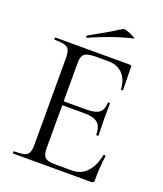

<svg xmlns="http://www.w3.org/2000/svg" viewBox="-144 -878 824 972"><g transform="rotate(20 268.5 -392.0)"><path d="M43 -12Q81 -12 98.5 -17Q116 -22 122.5 -36.5Q129 -51 129 -81V-544Q129 -574 122.5 -588Q116 -602 98.5 -607.5Q81 -613 43 -613Q41 -613 41 -619Q41 -625 43 -625H445Q454 -625 454 -616L456 -493Q456 -490 450.5 -489.5Q445 -489 445 -492Q442 -545 413 -574.5Q384 -604 336 -604H275Q240 -604 223 -598.5Q206 -593 199.5 -580Q193 -567 193 -539V-85Q193 -58 199.5 -44.5Q206 -31 222 -26Q238 -21 272 -21H352Q400 -21 432 -55Q464 -89 475 -149Q475 -151 479 -151Q482 -151 484.5 -149.5Q487 -148 487 -147Q478 -84 478 -15Q478 -7 474.5 -3.5Q471 0 462 0H43Q41 0 41 -6Q41 -12 43 -12ZM313 -315H163V-336H316Q364 -336 384.5 -352Q405 -368 405 -406Q405 -408 411 -408Q417 -408 417 -406L416 -325Q416 -296 417 -281L418 -233Q418 -231 412 -231Q406 -231 406 -233Q406 -277 384.5 -296Q363 -315 313 -315ZM193 -678Q189 -678 188 -682.5Q187 -687 190 -689Q223 -707 299 -751Q317 -763 330.5 -771Q344 -779 353 -784Q357 -786 376.5 -779.5Q396 -773 410 -765Q424 -757 417 -756Q355 -741 303.5 -722.5Q252 -704 195 -679Z"/></g></svg>

Font: Cormorant
Style: Regular
Weight: 400
Designer: Christian Thalmann (Catharsis Fonts)
Foundry: Catharsis Fonts
Version: Version 4.000